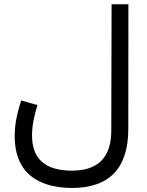

<svg xmlns="http://www.w3.org/2000/svg" viewBox="-20 -702 709 925"><path d="M326.2 120.1Q515.6 120.6 516.1 -72.3L517.6 -681.6H598.6L598.1 -81.5Q598.1 203.6 325.7 203.6Q216.8 202.6 148.9 160.2Q50.3 98.1 50.8 -48.3Q50.8 -125.5 82.5 -217.8L160.6 -195.8Q134.3 -113.8 134.3 -49.3Q134.3 120.1 326.2 120.1Z"/></svg>

Font: Nahid FD
Style: FD
Weight: 400
Foundry: DejaVu fonts team - Redesigned by Saber Rastikerdar
Version: Version 0.3.0